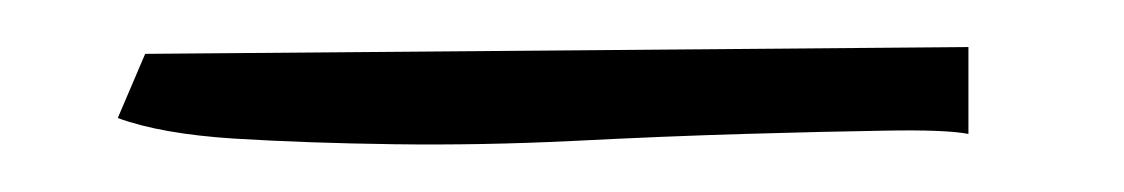

<svg xmlns="http://www.w3.org/2000/svg" viewBox="-20 -525 480 82"><path d="M42 -502 393.6 -504.9V-467.8Q383.8 -469.7 357.9 -469.2Q332 -468.8 297.9 -467.8Q263.7 -466.8 224.6 -464.8Q185.5 -462.9 148.4 -463.4Q111.3 -463.9 80.1 -465.8Q48.8 -467.8 30.3 -474.6Z"/></svg>

Font: Annie Use Your Telescope
Style: Regular
Weight: 400
Designer: Kimberly Geswein
Foundry: Kimberly Geswein
Version: Version 1.002 2001